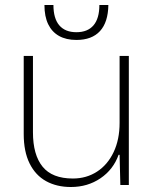

<svg xmlns="http://www.w3.org/2000/svg" viewBox="-20 -741 621 769"><path d="M75 -204V-517H112V-211Q112 -121 150.5 -73.5Q189 -26 272 -26Q326 -26 368.5 -53.5Q411 -81 435 -131.5Q459 -182 459 -249V-517H496V0H462L459 -121H455Q434 -62 382.5 -27Q331 8 264 8Q207 8 164.5 -15.5Q122 -39 98.5 -86.5Q75 -134 75 -204ZM158 -721H194Q194 -667 217.5 -639.5Q241 -612 286 -612Q331 -612 354.5 -639.5Q378 -667 378 -721H414Q413 -652 380.5 -616.5Q348 -581 286 -581Q245 -581 216.5 -597Q188 -613 173 -644Q158 -675 158 -721Z"/></svg>

Font: Mona Sans VF XLt
Style: Regular
Weight: 200
Designer: Deni Anggara
Foundry: GitHub
Version: Version 2.000;Glyphs 3.2.3 (3260)